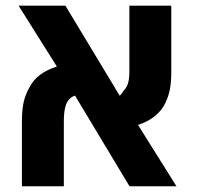

<svg xmlns="http://www.w3.org/2000/svg" viewBox="-20 -651 689 671"><path d="M83.5 -346.7Q108.4 -396 178.7 -418.5L44.9 -631.3H208.5L398.4 -316.4Q406.2 -323.7 411.1 -333Q422.4 -343.8 427.2 -359.4Q432.1 -375 432.1 -400.4V-631.3H578.6V-401.4Q578.6 -365.2 574 -339.8Q569.3 -314.5 557.1 -289.6Q545.4 -265.1 521.5 -245.6Q497.6 -226.1 462.4 -214.4L596.7 0H432.6L242.2 -316.9Q232.4 -314 223.6 -305.7Q214.8 -297.4 210 -283.2Q203.1 -263.2 203.1 -227.5V0H56.6V-226.6Q56.6 -265.1 62.3 -292.2Q67.9 -319.3 83.5 -346.7Z"/></svg>

Font: Viking Open Sans
Style: Bold
Weight: 700
Foundry: Ascender Corporation
Version: Version 2.001